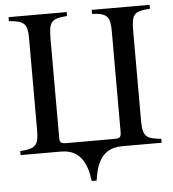

<svg xmlns="http://www.w3.org/2000/svg" viewBox="-56 -713 827 918"><g transform="rotate(-5 357.5 -254.5)"><path d="M696 0V-19C626 -26 607 -35 607 -114V-540C607 -626 618 -638 696 -643V-662H418V-643C492 -639 505 -622 505 -549V-69C505 -42 498 -38 470 -38H245C217 -38 210 -42 210 -68V-538C210 -622 220 -638 298 -643V-662H19V-643C94 -637 108 -622 108 -551V-114C108 -37 93 -25 19 -19V0H211C267 0 314 22 337 101C341 114 345 142 347 151V153H371V151C372 142 377 114 381 101C404 22 451 0 507 0Z"/></g></svg>

Font: XITS
Style: Regular
Weight: 400
Designer: MicroPress Inc., with final additions and corrections provided by Coen Hoffman, Elsevier (retired)
Version: Version 1.302